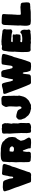

<svg xmlns="http://www.w3.org/2000/svg" viewBox="2336 -3242 937 5650"><g transform="rotate(-90 2805.0 -416.5)"><path d="M477.1 31.7Q470.2 31.7 462.4 29.3Q454.6 26.9 449.2 26.9Q351.6 28.8 333.5 28.8Q311.5 28.8 290 24.9Q275.4 21.5 268.8 11Q262.2 0.5 257.3 -16.6Q233.9 -77.1 226.1 -103.5Q213.4 -144.5 195.8 -184.8Q178.2 -225.1 165.5 -267.6Q138.2 -359.9 103 -449.2Q76.2 -522.9 61 -557.6Q47.4 -589.8 35.2 -622.6Q26.9 -647 21.5 -672.9Q14.2 -707.5 7.3 -719.2Q0 -733.4 0 -746.1Q0 -757.3 5.9 -767.6Q18.6 -789.1 44.9 -792Q61.5 -793.5 78.6 -797.9Q99.6 -802.7 121.1 -803.7Q146 -802.7 187.7 -800.3Q229.5 -797.9 247.8 -797.9Q266.1 -797.9 283.7 -789.6Q317.9 -773.9 335 -715.3Q352.1 -656.7 365.7 -623Q377 -594.2 378.4 -564.9L382.3 -527.8Q384.8 -497.1 406.2 -497.1Q433.1 -501 434.1 -533.7Q434.1 -588.9 446.8 -631.8Q448.2 -642.1 457 -664.1L460.9 -695.8L481 -793.5Q486.3 -808.1 499.5 -817.4Q512.7 -826.7 526.4 -826.7L533.2 -826.2Q562.5 -821.3 592.3 -821.3Q616.7 -820.8 676.3 -814.9Q735.8 -809.1 744.6 -809.1Q772.9 -809.1 794.4 -786.6Q806.6 -772.5 806.6 -758.8Q806.6 -746.1 793.7 -704.6Q780.8 -663.1 774.9 -648.9L768.6 -624.5Q761.7 -590.8 745.6 -563.5Q726.1 -529.3 720.2 -492.2Q715.8 -469.7 707.8 -447.5Q699.7 -425.3 692.4 -401.4Q676.8 -350.6 655.8 -303.2Q632.8 -246.6 630.9 -230Q630.9 -222.7 579.6 -84Q572.3 -65.9 568.8 -46.4Q564 -7.3 540.5 11Q517.1 29.3 492.2 29.3Q484.9 31.7 477.1 31.7Z M1436 29.3Q1420.4 29.3 1378.9 26.4Q1371.1 23.4 1361.8 23.4Q1356 23.4 1351.8 24.2Q1347.7 24.9 1345.7 24.9Q1341.3 24.9 1335.9 22.9Q1330.6 21 1325.2 21L1320.8 21.5L1306.2 22Q1263.7 22 1263.7 -4.9Q1263.7 -10.7 1265.6 -17.6L1266.1 -23.4Q1266.1 -42 1259.3 -66.4Q1245.1 -85.4 1245.1 -98.6Q1245.1 -104 1241.5 -114.3Q1237.8 -124.5 1234.4 -127.4Q1228.5 -144.5 1223.6 -156.7Q1213.4 -180.7 1205.1 -203.6Q1202.6 -212.9 1195.8 -212.9L1192.9 -212.4L1187.5 -213.9L1186 -213.4Q1179.7 -208.5 1175.8 -194.8Q1168 -176.3 1168 -152.3Q1168 -136.7 1162.6 -114.3Q1161.6 -96.2 1161.6 -83L1161.1 -67.4Q1163.6 -59.1 1163.6 -50.8L1164.1 -39.1Q1164.1 -7.8 1146 8.8Q1129.4 23.4 1101.1 23.4Q1094.2 23.4 1086.7 22.7Q1079.1 22 1070.8 22Q1060.1 22 1049.8 22.9Q1039.6 23.9 1029.8 23.9L1010.7 25.9Q1002.9 25.9 996.6 22.9Q972.2 17.6 933.6 17.6Q919.4 17.6 905.8 15.6Q869.6 5.4 861.3 -44.4L857.4 -187.5Q857.4 -218.3 858.9 -249Q860.4 -272.5 860.4 -296.4Q860.4 -329.6 857.4 -363.3Q855 -389.6 855 -416Q855 -449.7 858.9 -482.9Q862.8 -522 862.8 -561.5Q862.3 -571.3 860.6 -581.1Q858.9 -590.8 858.9 -600.6Q858.9 -609.4 864.3 -671.4Q871.6 -743.7 871.6 -773.4Q871.6 -785.2 873 -794.4Q876.5 -814.9 924.3 -842.8Q954.1 -859.9 1052.7 -864.7L1063 -864.3Q1090.8 -865.2 1107.4 -865.2Q1120.1 -865.2 1126 -864.7Q1172.4 -860.8 1219.2 -859.4Q1228 -859.4 1236.8 -861.3L1240.7 -861.8Q1250.5 -861.8 1283.2 -857.4Q1359.4 -852.1 1428.2 -819.3Q1464.4 -804.7 1484.9 -767.6Q1491.2 -757.3 1504.4 -750.5Q1516.1 -743.2 1522.5 -736.8Q1539.6 -720.7 1543 -710.9L1576.2 -654.3Q1584.5 -646.5 1588.4 -631.1Q1592.3 -615.7 1592.3 -605.5Q1592.3 -584.5 1596.2 -567.1Q1600.1 -549.8 1600.1 -529.8L1598.6 -507.3Q1597.7 -474.1 1589.4 -442.9Q1581.1 -411.6 1551.3 -388.2Q1550.3 -387.2 1548.6 -386.2Q1546.9 -385.3 1531.2 -357.9Q1508.3 -319.8 1489.7 -279.8Q1487.8 -275.9 1487.8 -271Q1487.8 -264.2 1494.6 -240.7Q1508.3 -167.5 1519.5 -157.2Q1525.4 -151.9 1541.5 -121.1Q1557.6 -90.3 1570.8 -67.9Q1581.5 -50.8 1581.5 -32.7Q1581.5 -6.8 1558.1 7.8Q1535.6 24.4 1519.5 24.4Q1507.3 24.4 1481.9 26.9Q1456.5 29.3 1436 29.3ZM1240.2 -473.6Q1252 -473.6 1265.1 -475.6Q1282.7 -475.6 1290 -481Q1324.7 -518.6 1325.2 -526.9L1325.7 -531.2Q1325.7 -534.7 1324.2 -537.6Q1311.5 -572.3 1285.2 -589.4Q1273.9 -599.1 1258.3 -601.1Q1232.4 -604.5 1191.4 -604.5Q1183.6 -604.5 1178.5 -602.3Q1173.3 -600.1 1168.5 -530.8Q1167.5 -522.9 1167.5 -516.6Q1167.5 -499 1175.3 -492.2Q1180.7 -484.4 1203.1 -478.5Q1220.7 -473.6 1240.2 -473.6Z M1887.2 29.3Q1866.2 29.3 1844.2 23.9Q1837.4 22 1829.6 22Q1818.8 22 1804.2 25.9Q1794.9 28.8 1785.6 28.8L1777.8 28.3L1765.6 26.4Q1752.4 24.4 1741.2 19.3Q1730 14.2 1726.1 -1.5L1724.6 -8.3Q1714.4 -54.7 1712.9 -101.6Q1712.9 -123 1715.3 -144.5L1713.9 -191.9Q1713.9 -210.9 1715.8 -230.5Q1717.3 -245.1 1717.3 -260.3Q1717.3 -280.3 1713.9 -299.3Q1709.5 -321.3 1707.5 -464.4L1697.8 -597.7Q1698.2 -615.7 1699.7 -633.3Q1701.7 -661.6 1701.7 -689.9Q1701.7 -708 1700 -725.8Q1698.2 -743.7 1697.8 -761.7Q1699.2 -817.9 1733.4 -822.8Q1799.3 -830.6 1832 -832.5Q1839.4 -834 1846.7 -834Q1851.6 -834 1855 -832Q1866.7 -825.7 1877.9 -825.7Q1889.6 -825.7 1900.9 -827.1Q1916.5 -829.1 1927.7 -829.1Q1940.4 -829.1 1955.1 -825.7Q1972.2 -821.3 1981.4 -802.2Q2007.3 -760.3 2007.3 -732.4Q2007.3 -718.8 2002.9 -704.6L2002.4 -698.7Q2002.4 -695.3 2003.2 -691.7Q2003.9 -688 2003.9 -684.1Q2003.9 -675.8 2004.4 -668.7Q2004.9 -661.6 2004.9 -655.3Q2004.9 -625.5 1996.6 -591.3Q1991.2 -569.8 1989.3 -548.3Q1989.3 -537.1 1994.9 -525.6Q2000.5 -514.2 2001.5 -502.9Q2001.5 -463.4 1999.5 -423.8Q1997.6 -372.1 1997.6 -360.8Q1997.6 -343.8 2002.4 -327.6Q2012.7 -301.3 2012.7 -265.1Q2012.7 -250.5 2011.2 -235.8V-204.6Q2011.2 -179.7 2009.8 -157.7V-153.8Q2007.3 -119.6 2007.3 -112.3Q2007.8 -98.6 2009.3 -84.5Q2011.2 -65.9 2011.2 -47.9Q2010.7 -12.2 1981.9 4.4Q1933.1 29.3 1887.2 29.3Z M2441.4 29.3Q2418.9 29.3 2397.9 17.6Q2389.6 14.6 2379.4 14.6Q2371.6 14.6 2363.3 12.2Q2331.1 3.9 2302.7 -8.8Q2284.7 -18.6 2268.3 -31Q2252 -43.5 2246.6 -45.2Q2241.2 -46.9 2239.7 -48.8Q2221.2 -76.7 2196.8 -100.6Q2177.2 -120.1 2160.9 -142.1Q2144.5 -164.1 2138.7 -192.9Q2136.2 -209.5 2128.4 -223.1Q2113.8 -246.1 2112.1 -265.1Q2110.4 -284.2 2110.4 -298.3Q2110.4 -309.1 2111.3 -320.3Q2111.3 -343.8 2126 -358.4Q2131.8 -363.8 2137.2 -369.6Q2151.9 -386.7 2168.2 -397.2Q2184.6 -407.7 2207 -407.7Q2256.8 -405.8 2326.2 -382.8L2341.8 -378.4Q2372.6 -369.1 2389.9 -350.1Q2407.2 -331.1 2417 -303.2Q2437.5 -252.4 2459 -252.4Q2486.8 -252.4 2493.7 -279.8Q2502 -303.7 2502 -319.3Q2502 -329.6 2498.5 -341.8Q2492.7 -366.7 2492.7 -393.6Q2492.7 -407.2 2493.9 -420.9Q2495.1 -434.6 2495.4 -447.8Q2495.6 -460.9 2500 -560.1L2500.5 -588.9Q2500.5 -641.6 2488.3 -674.3Q2482.4 -689.5 2482.4 -703.1Q2482.4 -712.4 2485.4 -721.7Q2491.7 -744.1 2503.9 -764.6Q2542 -837.4 2577.6 -837.4H2578.6Q2644 -838.4 2668.5 -843.3Q2675.8 -844.7 2731.9 -844.7Q2748.5 -844.7 2763.2 -837.4Q2784.2 -827.6 2800.3 -808.1Q2808.6 -797.9 2808.6 -785.2Q2808.6 -764.6 2807.1 -747.1Q2805.2 -725.6 2805.2 -704.1Q2805.7 -681.2 2808.6 -658.2Q2811.5 -631.8 2811.5 -617.7L2809.6 -583Q2809.6 -520.5 2811.5 -513.4Q2813.5 -506.3 2814 -499.5Q2810.5 -390.6 2810.1 -364.7Q2810.1 -356.4 2813.5 -348.1Q2818.4 -332 2818.4 -320.8Q2818.4 -302.7 2810.1 -285.2Q2802.2 -265.1 2799.8 -242.2Q2791.5 -189.5 2753.4 -125.5Q2743.7 -111.3 2714.8 -82Q2691.9 -56.6 2671.4 -39.6Q2656.2 -28.8 2637.7 -21Q2630.9 -18.1 2623.5 -14.4Q2616.2 -10.7 2607.9 -7.3Q2593.3 -1.5 2579.1 7.3Q2552.2 25.9 2532.2 25.9L2467.8 25.4Q2454.6 29.3 2441.4 29.3Z M3686.5 29.3Q3666.5 28.3 3646 25.9Q3623.5 22.9 3610.8 22.9Q3585.9 22.9 3550.3 9.3Q3547.4 8.3 3539.1 -15.1Q3535.2 -30.3 3528.3 -45.4Q3518.6 -64.9 3513.7 -90.8Q3504.4 -161.1 3503.4 -184.1Q3502.9 -191.4 3488.3 -210.9Q3483.4 -215.3 3483.4 -215.8H3472.7Q3465.8 -205.1 3464.4 -199.2Q3461.4 -187.5 3456.5 -175.8Q3448.7 -113.3 3440.4 -28.3Q3436.5 -6.8 3416.5 7.8Q3396.5 22.5 3371.1 22.5Q3354 22.5 3336.4 23.4Q3248.5 26.4 3204.1 26.4Q3168.5 26.4 3151.9 -4.9Q3114.7 -80.1 3037.6 -278.3Q3034.7 -285.2 3032.7 -292.5Q3023.4 -317.9 3012.7 -343.3Q2989.7 -396 2951.2 -508.8Q2914.1 -613.8 2897.5 -655.3Q2886.7 -682.1 2876.5 -710Q2867.7 -731 2867.2 -752.4Q2867.7 -767.6 2876.2 -778.6Q2884.8 -789.6 2900.4 -791Q2930.2 -793.9 2960 -795.9Q2994.1 -797.9 3043.5 -813.7Q3092.8 -829.6 3128.4 -829.6Q3157.7 -829.6 3164.1 -821.3Q3192.4 -783.2 3194.8 -754.4Q3197.8 -729 3208.5 -703.1Q3221.2 -638.2 3226.6 -618.7Q3233.4 -593.3 3238.8 -567.4Q3260.7 -513.2 3263.2 -509.5Q3265.6 -505.9 3268.6 -503.4Q3271.5 -501 3278.3 -500Q3295.4 -507.3 3301.8 -524.4Q3301.8 -529.8 3302.7 -534.9Q3303.7 -540 3303.7 -544.4Q3303.7 -565.9 3311.5 -589.4Q3314.5 -627.9 3325.2 -653.3Q3337.9 -732.9 3364.7 -809.6Q3367.7 -820.3 3371.3 -830.8Q3375 -841.3 3385.3 -842.8Q3417 -847.2 3458.5 -847.2Q3473.1 -850.1 3485.8 -850.1Q3551.8 -850.1 3567.9 -774.4Q3569.3 -766.1 3569.8 -756.8Q3570.8 -744.6 3574.2 -732.9Q3579.1 -721.7 3588.9 -675Q3598.6 -628.4 3602.1 -601.1Q3605 -585.4 3613.8 -569.3Q3617.7 -556.2 3619.6 -542.2Q3621.6 -528.3 3633.5 -520.5Q3645.5 -512.7 3658.2 -512.7Q3681.2 -515.6 3689.9 -538.3Q3698.7 -561 3698.7 -570.8Q3698.7 -599.1 3710 -660.6Q3721.2 -722.2 3727.1 -774.9Q3731 -822.3 3749 -830.6Q3767.1 -838.9 3789.1 -838.9L3828.6 -840.3Q3837.4 -838.4 3845.7 -838.4Q3851.6 -838.4 3856.9 -839.4H3903.8Q3935.1 -839.4 3989.3 -828.6Q4010.3 -825.7 4040.5 -805.2Q4043.9 -801.8 4043.9 -791Q4043.9 -780.3 4037.1 -739.3L4026.9 -709.5V-699.2Q4026.9 -689 4017.1 -664.1Q4008.8 -644.5 4003.4 -620.6Q3981 -525.9 3950.7 -470.7Q3945.8 -452.1 3941.4 -433.1Q3938 -407.7 3931.6 -396.5Q3917.5 -362.8 3904.8 -309.6Q3893.6 -254.4 3873.5 -202.6Q3858.9 -167.5 3851.6 -130.9Q3848.1 -118.2 3841.3 -106Q3830.1 -86.9 3814 -28.3Q3797.4 26.4 3745.1 26.4Q3738.3 26.4 3728 25.4H3724.1Q3714.8 25.4 3705.8 27.3Q3696.8 29.3 3686.5 29.3Z M4421.4 20.5Q4393.6 24.4 4373.5 24.4Q4349.6 24.4 4337.4 18.6Q4331.5 15.6 4326.2 15.6Q4322.8 15.6 4319.8 16.6L4232.9 14.2Q4220.2 13.7 4207.5 13.7Q4197.3 13.7 4187.5 17.1Q4173.3 16.1 4161.6 16.1Q4108.9 16.1 4102.1 -69.3L4100.6 -115.2Q4097.7 -180.7 4097.7 -246.6Q4097.7 -319.8 4105.5 -393.6L4110.8 -461.9Q4110.8 -471.2 4108.9 -480.2Q4106.9 -489.3 4106.9 -497.1V-500.5Q4109.9 -532.7 4109.9 -565.4Q4111.3 -642.6 4124 -686.5Q4129.9 -710 4131.3 -734.4L4134.8 -761.7Q4143.6 -823.7 4195.8 -833.5Q4205.1 -833.5 4215.8 -831.5Q4230 -828.6 4243.2 -828.6Q4257.8 -824.7 4270.5 -824.7Q4288.1 -824.7 4301.3 -832.5Q4306.2 -836.4 4316.9 -838.9L4322.3 -839.8Q4329.1 -841.8 4336.4 -841.8Q4345.2 -841.8 4354.5 -838.9Q4377.4 -843.8 4407.7 -843.8Q4439 -843.8 4478 -838.4Q4488.8 -838.4 4501 -835.4Q4523.9 -835.4 4547.4 -832.5Q4573.2 -830.1 4636.7 -822.3Q4683.6 -813.5 4689.5 -813.5L4703.6 -814.5Q4737.3 -814.5 4757.8 -791Q4773.4 -773.9 4773.4 -750.5Q4773.4 -738.8 4769.5 -725.6Q4764.2 -712.4 4764.2 -699.2Q4764.2 -683.6 4762.2 -668.5Q4765.6 -662.1 4765.6 -652.8Q4765.6 -647.9 4763.2 -645.5V-612.3Q4763.2 -601.6 4765.6 -591.1Q4768.1 -580.6 4768.1 -572.3Q4768.1 -557.1 4753.7 -544.9Q4739.3 -532.7 4727.3 -528.1Q4715.3 -523.4 4706.5 -523.4Q4697.8 -523.4 4688.5 -526.4Q4628.4 -547.4 4583 -547.4Q4564 -547.4 4544.4 -548.8L4540 -548.3Q4530.3 -548.3 4520 -553.2Q4502.9 -556.2 4435.1 -556.2L4407.2 -555.7Q4404.8 -555.2 4402.6 -551.3Q4400.4 -547.4 4395.8 -534.7Q4391.1 -522 4388.7 -517.6Q4417 -509.8 4432.6 -509.8Q4443.4 -509.8 4454.1 -512.2Q4457.5 -513.2 4461.4 -513.2Q4469.2 -509.8 4484.9 -509.8Q4492.2 -509.8 4502 -510.7Q4515.1 -508.3 4521 -508.3H4525.4Q4532.2 -508.3 4539.6 -513.2Q4544.4 -513.7 4549.3 -513.7Q4565.9 -513.7 4584.5 -509.8Q4589.8 -510.7 4594.2 -510.7Q4618.2 -510.7 4618.2 -488.8Q4618.2 -479 4614.3 -467.8Q4610.4 -456.5 4610.4 -446.3Q4610.4 -432.6 4617.7 -419.9Q4622.1 -413.6 4622.1 -406.7Q4619.6 -388.7 4619.1 -370.6Q4618.2 -349.1 4615.2 -328.1Q4612.3 -307.1 4607.4 -296.9Q4596.7 -288.1 4583.5 -285.4Q4570.3 -282.7 4565.9 -282.7Q4550.8 -282.7 4538.1 -283.7Q4524.4 -283.2 4515.1 -283.2Q4507.3 -283.2 4499 -281.7Q4487.8 -279.8 4472.2 -279.8Q4449.2 -279.8 4435.5 -287.1Q4428.2 -289.6 4420.9 -289.6Q4411.1 -289.6 4402.3 -282.2Q4388.2 -272 4388.2 -258.8Q4388.2 -252.9 4390.6 -246.1Q4395 -236.3 4400.1 -235.4Q4405.3 -234.4 4409.2 -234.4Q4416 -234.4 4423.3 -233.2Q4430.7 -231.9 4439.5 -231.9Q4455.6 -231.9 4467.5 -230.7Q4479.5 -229.5 4487.3 -229.5Q4501.5 -229.5 4520.5 -231.9Q4531.2 -232.4 4534.7 -232.4L4537.1 -231.9Q4552.2 -232.4 4571.8 -237.3Q4591.3 -242.2 4614.7 -245.6Q4623 -249 4632.6 -255.6Q4642.1 -262.2 4650.9 -266.4Q4659.7 -270.5 4666 -281.7Q4668.9 -286.6 4676.3 -286.6Q4689.5 -286.6 4706.1 -278.3Q4718.8 -271.5 4726.6 -262.2Q4757.3 -225.6 4757.3 -174.8Q4756.8 -154.3 4754.9 -133.3Q4752.9 -115.2 4752.9 -96.7Q4752.9 -68.8 4762.2 -45.9Q4764.2 -40.5 4764.2 -35.6Q4764.2 -22.5 4751.5 -9.8Q4734.9 7.3 4710 13.2Q4697.8 12.7 4685.5 9.3Q4671.4 10.3 4662.1 10.3Q4652.8 10.3 4644.5 14.6Q4624.5 17.1 4613 18.6Q4601.6 20 4598.6 20Q4581.1 20 4545.2 22Q4509.3 23.9 4486.8 23.9Q4470.7 23.9 4453.1 21Q4449.7 19 4444.8 19Q4435.5 19 4421.4 20.5Z M5042.5 22H5019.5Q4999 22 4992.2 20.5Q4970.7 15.6 4949.2 15.6Q4908.7 15.6 4893.3 -18.1Q4877.9 -51.8 4874.5 -89.4Q4872.6 -121.6 4872.6 -153.8Q4872.6 -212.4 4877.9 -247.1Q4880.9 -265.6 4882.3 -284.2Q4882.3 -300.3 4880.4 -315.9Q4878.4 -331.5 4878.4 -346.7Q4881.3 -432.6 4897 -763.7Q4899.4 -789.6 4915.8 -812.5Q4932.1 -835.4 4959 -836.4Q4990.2 -836.4 5074.7 -834.5Q5127 -829.1 5150.4 -829.1Q5189 -829.1 5203.4 -815.4Q5217.8 -801.8 5217.8 -777.3Q5217.8 -769.5 5216.8 -760.3Q5210.4 -694.8 5210.4 -678.2L5206.5 -541.5Q5206.5 -536.6 5202.6 -486.3Q5201.2 -485.8 5201.2 -476.6Q5201.2 -464.4 5201.4 -462.2Q5201.7 -460 5201.7 -459Q5201.7 -452.1 5198.7 -424.3Q5193.8 -384.8 5193.8 -363.3Q5193.8 -356.9 5194.8 -350.3Q5195.8 -343.8 5195.8 -337.9L5195.3 -303.7Q5195.3 -288.1 5203.6 -278.8Q5209 -272 5215.3 -272Q5243.2 -272.5 5271.5 -274.9Q5317.9 -280.3 5426.8 -284.7Q5437.5 -284.2 5448.2 -280.3Q5461.4 -275.4 5482.9 -275.4L5497.1 -275.9Q5517.6 -275.9 5533.7 -260.7Q5549.8 -245.6 5552.7 -221.2Q5556.6 -184.1 5561.5 -111.3Q5559.6 -60.1 5557.6 -43.5Q5553.7 -22.5 5533.7 -10Q5513.7 2.4 5494.6 2.4L5478.5 1.5Q5464.4 1.5 5450.4 4.4Q5436.5 7.3 5419.4 7.3Q5412.6 7.3 5405 6.8Q5397.5 6.3 5381.3 6.3Q5369.6 7.8 5358.4 10.3Q5333 16.6 5294.7 17.8Q5256.3 19 5246.6 20L5227.1 19.5L5081.5 20.5Q5060.5 22 5042.5 22Z"/></g></svg>

Font: Kaph
Style: Regular
Weight: 400
Designer: GGBotNet
Foundry: f0n7.com
Version: 1.10